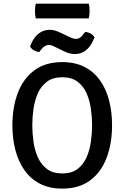

<svg xmlns="http://www.w3.org/2000/svg" viewBox="-20 -1044 698 1076"><path d="M161 -342Q161 -296.5 167.8 -249Q174.5 -201.5 192.5 -161.5Q210.5 -121.5 243.5 -96.8Q276.5 -72 329 -72Q381.5 -72 414.2 -96.8Q447 -121.5 464.8 -161.5Q482.5 -201.5 489.2 -249Q496 -296.5 496 -342Q496 -387.5 489.2 -434.8Q482.5 -482 464.8 -522Q447 -562 414.2 -586.5Q381.5 -611 329 -611Q276.5 -611 243.5 -586.5Q210.5 -562 192.5 -522Q174.5 -482 167.8 -434.8Q161 -387.5 161 -342ZM49.5 -342Q49.5 -443 79.8 -523Q110 -603 172 -649.5Q234 -696 329 -696Q400.5 -696 453 -669.2Q505.5 -642.5 540 -594.2Q574.5 -546 591.2 -481.8Q608 -417.5 608 -342Q608 -240.5 577.8 -160.2Q547.5 -80 485.8 -33.5Q424 13 329 13Q257.5 13 204.8 -14Q152 -41 117.8 -89.2Q83.5 -137.5 66.5 -202Q49.5 -266.5 49.5 -342ZM284.5 -783Q276 -787.5 268 -789.8Q260 -792 251.5 -792Q241 -792 230.5 -785.2Q220 -778.5 211.5 -767.5L200 -752.5Q185 -753.5 169.8 -762.2Q154.5 -771 148.5 -784.5L155.5 -800.5Q171.5 -836.5 197.8 -856.8Q224 -877 259 -877Q276 -877 291 -872Q306 -867 318 -861L371 -836Q380 -831.5 389.2 -828.8Q398.5 -826 406.5 -826Q417 -826 427.2 -832.2Q437.5 -838.5 446 -850.5L457.5 -865Q472.5 -864.5 488.2 -855.8Q504 -847 509.5 -833.5L502 -817Q486.5 -781.5 460.2 -761.2Q434 -741 399 -741Q381.5 -741 366.5 -745.8Q351.5 -750.5 340 -756ZM181 -941Q178 -951 177 -960.2Q176 -969.5 176 -982Q176 -993.5 177 -1003.2Q178 -1013 181 -1023.5H477.5Q480 -1013 481 -1004.2Q482 -995.5 482 -982.5Q482 -959.5 477.5 -941Z"/></svg>

Font: Signika Light
Style: Regular
Weight: 400
Version: Version 2.003;gftools[0.9.32]